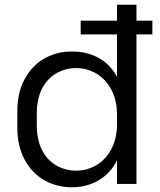

<svg xmlns="http://www.w3.org/2000/svg" viewBox="-20 -785 675 809"><path d="M622 -640H555V-10H473V-109Q445 -54 395 -25Q345 4 284 4H282Q219 4 167 -25.5Q115 -55 84 -112Q53 -169 53 -248V-316Q53 -395 84 -452Q115 -509 167 -538.5Q219 -568 282 -568H284Q346 -568 395.5 -541Q445 -514 473 -461V-640H320V-698H473V-765H555V-698H622ZM473 -264V-300Q473 -363 449 -407.5Q425 -452 386 -475Q347 -498 302 -498H301Q255 -498 217 -476Q179 -454 157 -411Q135 -368 135 -306V-258Q135 -196 157 -153Q179 -110 217 -88Q255 -66 301 -66H302Q347 -66 386 -89Q425 -112 449 -156.5Q473 -201 473 -264Z"/></svg>

Font: Kakao Big Sans
Style: Regular
Weight: 400
Designer: Park Young-rak; Lee Sang-min; Kim Jung-jin; Min Bon; Park Min-gyu;
Foundry: Kakao Corporation
Version: Version 2.003